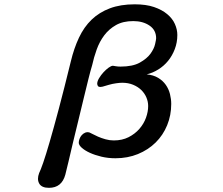

<svg xmlns="http://www.w3.org/2000/svg" viewBox="-20 -691 1040 894"><path d="M663.1 -344.7Q694.3 -341.8 716.3 -328.6Q738.3 -315.4 752 -295.9Q765.6 -276.4 771.5 -252.9Q777.3 -229.5 777.3 -207Q777.3 -154.3 758.3 -107.9Q739.3 -61.5 704.6 -27.3Q669.9 6.8 622.1 26.4Q574.2 45.9 517.6 45.9Q483.4 45.9 452.6 38.6Q421.9 31.2 398.4 20.5Q375 9.8 360.8 -2.9Q346.7 -15.6 346.7 -26.4Q346.7 -34.2 350.1 -43.9Q353.5 -53.7 360.4 -61.5Q367.2 -69.3 376.5 -73.2Q385.7 -77.1 396.5 -74.2Q399.4 -73.2 410.2 -67.4Q420.9 -61.5 436.5 -54.7Q452.1 -47.9 471.2 -42.5Q490.2 -37.1 509.8 -37.1Q548.8 -37.1 578.6 -52.2Q608.4 -67.4 628.9 -90.8Q649.4 -114.3 659.7 -142.6Q669.9 -170.9 669.9 -197.3Q669.9 -217.8 661.6 -237.3Q653.3 -256.8 637.7 -272Q622.1 -287.1 599.6 -296.4Q577.1 -305.7 548.8 -305.7Q538.1 -305.7 520.5 -303.2Q502.9 -300.8 486.3 -295.9Q464.8 -289.1 458 -287.6Q451.2 -286.1 448.2 -286.1Q437.5 -286.1 435.1 -292Q432.6 -297.9 432.6 -300.8Q432.6 -312.5 441.4 -327.1Q450.2 -341.8 461.9 -354.5Q473.6 -367.2 485.8 -376Q498 -384.8 505.9 -384.8Q507.8 -384.8 518.1 -382.8Q528.3 -380.9 541 -380.9Q597.7 -380.9 630.9 -399.4Q664.1 -418 680.7 -440.9Q697.3 -463.9 702.1 -485.4Q707 -506.8 707 -512.7Q707 -550.8 676.3 -571.8Q645.5 -592.8 600.6 -592.8Q552.7 -592.8 520 -574.2Q487.3 -555.7 465.3 -526.4Q443.4 -497.1 430.2 -460.4Q417 -423.8 409.2 -387.7Q402.3 -365.2 392.1 -324.7Q381.8 -284.2 370.1 -234.9Q358.4 -185.5 345.2 -131.8Q332 -78.1 320.3 -29.3Q308.6 19.5 299.3 60.1Q290 100.6 284.2 122.1Q267.6 183.6 208 183.6Q173.8 183.6 162.6 163.6Q151.4 143.6 162.1 115.2Q168.9 101.6 181.2 66.4Q193.4 31.2 211.4 -30.8Q229.5 -92.8 253.9 -184.6Q278.3 -276.4 309.6 -404.3Q324.2 -465.8 347.7 -515.6Q371.1 -565.4 406.7 -599.6Q442.4 -633.8 491.7 -652.3Q541 -670.9 607.4 -670.9Q660.2 -670.9 697.3 -658.2Q734.4 -645.5 758.8 -625Q783.2 -604.5 794.4 -579.1Q805.7 -553.7 805.7 -528.3Q805.7 -493.2 793.9 -462.4Q782.2 -431.6 762.7 -407.7Q743.2 -383.8 717.3 -367.7Q691.4 -351.6 663.1 -344.7Z"/></svg>

Font: JasonHandwriting1
Style: Regular
Weight: 400
Version: Version 1.48.20